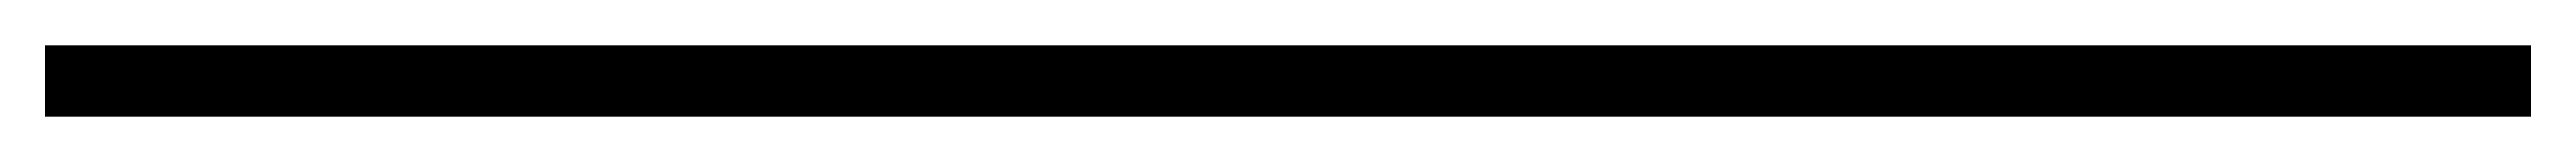

<svg xmlns="http://www.w3.org/2000/svg" viewBox="-24 63 1148 72"><path d="M-4 115V83H1104V115Z"/></svg>

Font: Trispace Expanded Thin
Style: Regular
Weight: 100
Width: 7
Designer: Tyler Finck
Foundry: Etcetera Type Company
Version: Version 1.210; ttfautohint (v1.8.3)